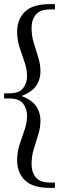

<svg xmlns="http://www.w3.org/2000/svg" viewBox="-21 -760 303 930"><path d="M220 150Q137 150 99.5 113Q62 76 62 17Q62 -24 74 -60.5Q86 -97 98 -131Q110 -165 110 -199Q110 -232 91.5 -257.5Q73 -283 24 -283H-1V-308H24Q73 -308 91.5 -333.5Q110 -359 110 -391Q110 -425 98 -459Q86 -493 74 -529.5Q62 -566 62 -607Q62 -666 99.5 -703Q137 -740 220 -740H245V-714H218Q174 -714 153 -689.5Q132 -665 132 -625Q132 -586 143 -550.5Q154 -515 164.5 -481.5Q175 -448 175 -413Q175 -376 154.5 -345Q134 -314 83 -295Q134 -276 154.5 -245Q175 -214 175 -177Q175 -142 164.5 -108.5Q154 -75 143 -39.5Q132 -4 132 35Q132 75 153 99.5Q174 124 218 124H245V150Z"/></svg>

Font: Spectral SC
Style: Bold
Weight: 700
Designer: Jean-Baptiste Levee
Foundry: Production Type
Version: Version 2.001